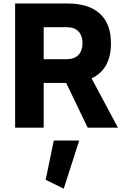

<svg xmlns="http://www.w3.org/2000/svg" viewBox="-20 -742 707 1116"><path d="M292.5 74.7H440.4L350.6 354.5L245.6 303.2ZM233.9 0H67.9V-721.7H371.1Q496.1 -721.7 560.5 -662.6Q625 -603.5 625 -490.2Q625 -339.8 512.2 -286.6L665.5 0H489.7L364.7 -259.8H233.9ZM233.9 -584V-397.9H366.2Q412.6 -397.9 436 -422.6Q459.5 -447.3 459.5 -491.2Q459.5 -534.7 436.3 -559.3Q413.1 -584 366.2 -584Z"/></svg>

Font: Estedad-FD ExtraBold
Style: Regular
Weight: 800
Designer: Amin Abedi
Version: Version 7.3